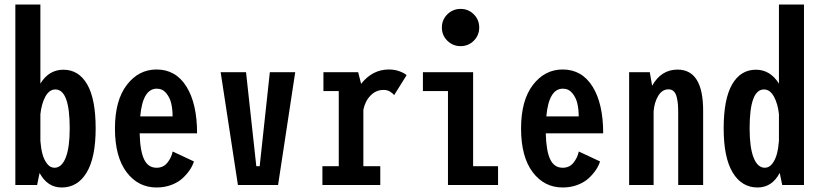

<svg xmlns="http://www.w3.org/2000/svg" viewBox="-20 -820 3640 851"><path d="M48 0V-800H159V-449.5Q196.5 -511 261 -511Q329 -511 366.5 -446Q404 -381 404 -251Q404 -121.5 364 -55.2Q324 11 253.5 11Q190 11 155.5 -53.5L144.5 0ZM225.5 -423.5Q198.5 -423.5 181.2 -392Q164 -360.5 159 -314V-195Q161.5 -162.5 168.2 -137.2Q175 -112 188.8 -94.2Q202.5 -76.5 221.5 -76.5Q253.5 -76.5 271.2 -121.2Q289 -166 289 -251Q289 -423.5 225.5 -423.5Z M839.5 -104.5Q834 -86 821.5 -67.2Q809 -48.5 789.5 -30.2Q770 -12 739.8 -0.5Q709.5 11 674 11Q592 11 540.8 -57.2Q489.5 -125.5 489.5 -250.5Q489.5 -375 542 -443.5Q594.5 -512 674 -512Q759 -512 806.2 -436.5Q853.5 -361 853.5 -229H599Q601 -150.5 618.8 -113.5Q636.5 -76.5 674 -76.5Q703.5 -76.5 721.2 -98Q739 -119.5 745.5 -148.5ZM675 -427Q612.5 -427 601.5 -304H745Q745 -334.5 739.2 -360.5Q733.5 -386.5 717 -406.8Q700.5 -427 675 -427Z M1176 -500H1288.5L1212.5 0H1034.5L958 -500H1070.5L1116 -83.5H1131Z M1590.5 -83.5H1665.5V0H1409V-83.5H1481.5V-416.5H1413.5V-500H1567.5L1580.5 -448.5Q1631 -512 1703.5 -512Q1731 -512 1753.5 -503Q1776 -494 1782 -486.5L1727 -398.5Q1721.5 -406 1709 -413.8Q1696.5 -421.5 1680 -421.5Q1647 -421.5 1622.8 -397Q1598.5 -372.5 1590.5 -333.5Z M2080 -639.5Q2056 -615.5 2021.5 -615.5Q1987 -615.5 1962.8 -639.5Q1938.5 -663.5 1938.5 -698Q1938.5 -732.5 1962.8 -756.5Q1987 -780.5 2021.5 -780.5Q2056 -780.5 2080 -756.5Q2104 -732.5 2104 -698Q2104 -663.5 2080 -639.5ZM2077 -83.5H2187.5V0H1965.5V-416.5H1854.5V-500H2077Z M2639.5 -104.5Q2634 -86 2621.5 -67.2Q2609 -48.5 2589.5 -30.2Q2570 -12 2539.8 -0.5Q2509.5 11 2474 11Q2392 11 2340.8 -57.2Q2289.5 -125.5 2289.5 -250.5Q2289.5 -375 2342 -443.5Q2394.5 -512 2474 -512Q2559 -512 2606.2 -436.5Q2653.5 -361 2653.5 -229H2399Q2401 -150.5 2418.8 -113.5Q2436.5 -76.5 2474 -76.5Q2503.5 -76.5 2521.2 -98Q2539 -119.5 2545.5 -148.5ZM2475 -427Q2412.5 -427 2401.5 -304H2545Q2545 -334.5 2539.2 -360.5Q2533.5 -386.5 2517 -406.8Q2500.5 -427 2475 -427Z M2768.5 0V-500H2860L2870.5 -440Q2910.5 -511.5 2983 -511.5Q3096.5 -511.5 3096.5 -330V0H2986V-316Q2986 -340 2984.8 -356.5Q2983.5 -373 2979.2 -390Q2975 -407 2966 -415.5Q2957 -424 2943 -424Q2915 -424 2897.8 -395.8Q2880.5 -367.5 2877 -327V0Z M3543.5 0H3447L3436 -53.5Q3401.5 11 3338 11Q3267.5 11 3227.5 -55.2Q3187.5 -121.5 3187.5 -251Q3187.5 -381 3225 -446Q3262.5 -511 3330.5 -511Q3394 -511 3432.5 -449.5V-800H3543.5ZM3302.5 -251Q3302.5 -166 3320.2 -121.2Q3338 -76.5 3370 -76.5Q3389 -76.5 3402.8 -94.2Q3416.5 -112 3423.2 -137.2Q3430 -162.5 3432.5 -195V-314Q3427.5 -360.5 3410.2 -392Q3393 -423.5 3366 -423.5Q3302.5 -423.5 3302.5 -251Z"/></svg>

Font: League Mono Condensed Medium
Style: Regular
Weight: 500
Width: 1
Designer: Tyler Finck
Foundry: The League of Moveable Type / Tyler Finck
Version: Version 2.210